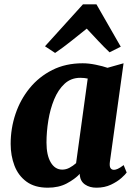

<svg xmlns="http://www.w3.org/2000/svg" viewBox="-20 -862 624 892"><path d="M490.5 -110Q488 -90 493.2 -81.5Q498.5 -73 509.5 -73Q516.5 -73 527 -77.5Q537.5 -82 554.5 -95L568.5 -60.5Q563 -52 544 -35Q525 -18 495.5 -4Q466 10 428 10Q396.5 10 375 -4.8Q353.5 -19.5 350.5 -48.5L351 -54.5Q327.5 -29.5 290.2 -9.8Q253 10 202 10Q141.5 10 103.2 -18Q65 -46 47.2 -92.5Q29.5 -139 29.5 -193.5Q29.5 -265.5 52 -332.5Q74.5 -399.5 117.8 -452.5Q161 -505.5 223 -536.8Q285 -568 364 -568Q393 -568 425.5 -561.2Q458 -554.5 479.5 -547L554 -568ZM387.5 -497Q371.5 -500.5 353 -500.5Q310 -500.5 280 -472.8Q250 -445 231.5 -400Q213 -355 204.5 -302.2Q196 -249.5 196 -199.5Q196 -141 215.8 -107.5Q235.5 -74 269.5 -74Q287 -74 303.2 -82.8Q319.5 -91.5 333.5 -104ZM236 -616 189 -647 365.5 -842H428L541 -645L489 -619Q463 -643.5 436.2 -672.2Q409.5 -701 383 -729Q346.5 -700 309.8 -670.5Q273 -641 236 -616Z"/></svg>

Font: Merriweather Black
Style: Italic
Weight: 900
Italic angle: -7.8°
Designer: Eben Sorkin
Foundry: Eben Sorkin
Version: Version 2.200;gftools[0.9.31]